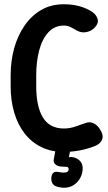

<svg xmlns="http://www.w3.org/2000/svg" viewBox="-20 -700 508 901"><path d="M280 13Q220 13 173.5 -10Q127 -33 95 -74.5Q63 -116 46.5 -172.5Q30 -229 30 -295V-347Q30 -414 46.5 -473.5Q63 -533 95 -579.5Q127 -626 173 -653Q219 -680 280 -680Q358 -680 413 -644Q434 -629 438.5 -609Q443 -589 423 -569Q408 -554 386 -549.5Q364 -545 344 -555Q330 -563 314 -571.5Q298 -580 280 -580Q236 -580 207 -548.5Q178 -517 164 -464Q150 -411 150 -347V-295Q150 -200 181.5 -148.5Q213 -97 280 -97Q307 -97 333.5 -106Q360 -115 385 -124Q405 -130 424 -119Q443 -108 456 -81Q467 -58 457 -40.5Q447 -23 426 -15Q391 -1 353.5 6Q316 13 280 13ZM280 181Q271 181 260.5 179Q250 177 240 173Q227 167 223 153.5Q219 140 222 127V126Q228 102 253 107Q260 108 266.5 109Q273 110 279 110Q302 110 302 94Q302 84 293.5 83Q285 82 272 82Q262 82 252 78.5Q242 75 236.5 67.5Q231 60 232 50L243 -10H313L303 38Q317 35 332.5 40.5Q348 46 358 58.5Q368 71 368 90Q368 114 356.5 135Q345 156 325.5 168.5Q306 181 280 181Z"/></svg>

Font: Winky Sans Medium
Style: Regular
Weight: 500
Designer: Simon Atzbach
Foundry: typofactur
Version: Version 1.205